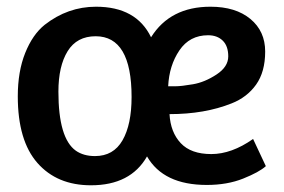

<svg xmlns="http://www.w3.org/2000/svg" viewBox="-20 -538 847 572"><path d="M607 -518Q682 -518 726 -481.5Q770 -445 770 -384.5Q770 -324 743 -286Q716 -248 670 -230Q590 -198 485 -198Q488 -144 518.5 -111.5Q549 -79 609.5 -79Q670 -79 734 -124L772 -43Q752 -25 704.5 -6Q657 13 596 13Q467 13 418 -72Q369 14 251 14Q150 14 91.5 -52.5Q33 -119 33 -251Q33 -325 55 -380Q77 -435 113 -464Q182 -518 266 -518Q386 -518 430 -427Q487 -518 607 -518ZM263 -73Q318 -73 345 -120Q372 -167 372 -249Q372 -430 265 -430Q209 -430 181.5 -385.5Q154 -341 154 -265Q154 -126 206 -89Q229 -73 263 -73ZM600 -433Q545 -433 514.5 -388Q484 -343 481 -281Q486 -281 503 -281Q520 -281 555 -287Q590 -293 625 -316Q660 -339 660 -370Q660 -401 643.5 -417Q627 -433 600 -433Z"/></svg>

Font: Bree Serif
Style: Regular
Weight: 400
Designer: Veronika Burian, Jos Scaglione
Foundry: TypeTogether
Version: Version 1.002